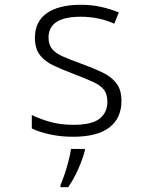

<svg xmlns="http://www.w3.org/2000/svg" viewBox="-20 -562 640 803"><path d="M285 10Q234 10 188.5 0Q143 -10 113 -25V-81Q150 -63 192.5 -51.5Q235 -40 287 -40Q364 -40 396.5 -65.5Q429 -91 429 -137Q429 -169 414 -187.5Q399 -206 368 -220Q337 -234 290 -252Q243 -270 206 -287Q169 -304 147.5 -331Q126 -358 126 -404Q126 -472 176 -507Q226 -542 318 -542Q362 -542 401 -533.5Q440 -525 477 -510L458 -463Q424 -478 389 -485Q354 -492 318 -492Q183 -492 183 -405Q183 -375 198 -357Q213 -339 243.5 -325.5Q274 -312 319 -296Q371 -277 408.5 -259Q446 -241 467 -213.5Q488 -186 488 -140Q488 -68 437.5 -29Q387 10 285 10ZM233 212Q240 196 249.5 168.5Q259 141 266.5 111.5Q274 82 277 61H335V67Q327 100 308 143.5Q289 187 265 221H233Z"/></svg>

Font: Noto Sans Mono Light
Style: Regular
Weight: 300
Designer: Monotype Design Team
Foundry: Monotype Imaging Inc.
Version: Version 2.014; ttfautohint (v1.8.4.7-5d5b)